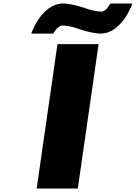

<svg xmlns="http://www.w3.org/2000/svg" viewBox="-20 -1077 776 1097"><path d="M428.4 -912C428.4 -912 505.8 -885 553.1 -885C679 -885 736.3 -1057 736.3 -1057H610C610 -1057 587.2 -1011 560.2 -1011C515.2 -1011 467.9 -1030 467.9 -1030C467.9 -1030 390.5 -1057 341.8 -1057C215.9 -1057 158.6 -885 158.6 -885H284.8C284.8 -885 307.7 -931 336.1 -931C381.1 -931 428.4 -912 428.4 -912ZM543.4 -825H308.4L189.5 0H424.5Z"/></svg>

Font: Blink
Style: WideObl
Weight: 400
Designer: Mew Too
Foundry: Cannot Into Space Fonts
Version: Version 001.000